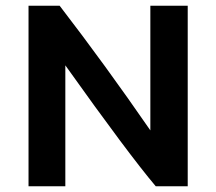

<svg xmlns="http://www.w3.org/2000/svg" viewBox="-20 -653 758 673"><path d="M209 -424V0H80V-633H189Q349 -425 507 -196V-633H638V0H526Q432 -111 209 -424Z"/></svg>

Font: Tajawal
Style: Bold
Weight: 700
Designer: Boutros Fonts
Foundry: Created by Boutros International 2017
Version: Version 1.700